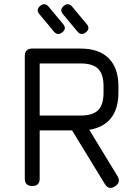

<svg xmlns="http://www.w3.org/2000/svg" viewBox="-20 -900 653 929"><path d="M282 -744Q259 -726 241 -747L171 -831Q152 -853 175 -872Q197 -889 215 -868L285 -784Q304 -762 282 -744ZM396 -744Q373 -726 355 -747L285 -831Q266 -853 289 -872Q311 -889 329 -868L399 -784Q418 -762 396 -744ZM172 -36Q172 0 136 0Q100 0 100 -36V-629Q100 -665 136 -665H370Q459 -665 506 -618Q553 -571 553 -482V-452Q553 -374 517 -328.5Q481 -283 412 -272L549 -47Q566 -17 536 2Q506 21 487 -10L330 -267Q330 -268 329.5 -268Q329 -268 329 -269H172ZM370 -593H172V-341H370Q429 -341 455 -367Q481 -393 481 -452V-482Q481 -541 455 -567Q429 -593 370 -593Z"/></svg>

Font: Jura SemiBold
Style: Regular
Weight: 600
Designer: Daniel Johnson, Alexei Vanyashin
Foundry: Daniel Johnson
Version: Version 5.103